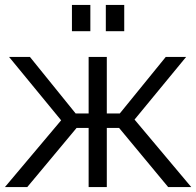

<svg xmlns="http://www.w3.org/2000/svg" viewBox="-32 -762 799 782"><path d="M79 0 280 -241H329V0H403V-241H453L653 0H747L516 -275L726 -530H643L456 -300H403V-530H329V-300H276L90 -530H5L217 -272L-12 0ZM261 -742V-635H336V-742ZM399 -742V-635H474V-742Z"/></svg>

Font: Cheyenne Sans Light
Style: Regular
Weight: 300
Designer: The Public Sans project authors (U.S. Web Design System), Libre Franklin designed by Pablo Impallari and Rodrigo Fuenzal
Foundry: The Cheyenne Sans Project Authors
Version: Version 2.007